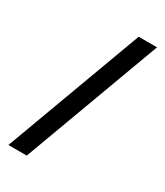

<svg xmlns="http://www.w3.org/2000/svg" viewBox="-182 -792 746 870"><g transform="rotate(30 191.5 -357.0)"><path d="M374 -717H278L12 3H108Z"/></g></svg>

Font: Noto Sans Lao Looped SemiCondensed Medium
Style: Regular
Weight: 500
Width: 4
Designer: Mark Frömberg, Ben Mitchell
Foundry: The Fontpad Ltd
Version: Version 1.002